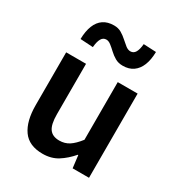

<svg xmlns="http://www.w3.org/2000/svg" viewBox="-195 -953 1019 1096"><g transform="rotate(30 314.5 -405.5)"><path d="M248 14Q158 14 117 -44Q76 -102 76 -207V-555H207V-223Q207 -156 227.5 -127.5Q248 -99 293 -99Q329 -99 357 -117Q385 -135 416 -175V-555H547V0H439L429 -82H426Q389 -39 347 -12.5Q305 14 248 14ZM393 -650Q364 -650 342.5 -662.5Q321 -675 303.5 -691.5Q286 -708 270 -720.5Q254 -733 239 -733Q218 -733 207 -713.5Q196 -694 193 -657L109 -662Q110 -714 124.5 -750.5Q139 -787 167 -806Q195 -825 237 -825Q265 -825 286 -812.5Q307 -800 324.5 -784Q342 -768 358 -755.5Q374 -743 390 -743Q411 -743 422 -762Q433 -781 436 -817L519 -813Q518 -761 503.5 -725Q489 -689 461.5 -669.5Q434 -650 393 -650Z"/></g></svg>

Font: Noto Sans KR SemiBold
Style: Regular
Weight: 600
Designer: Ryoko NISHIZUKA  (kana, bopomofo & ideographs); Paul D. Hunt (Latin, Greek & Cyrillic); Sandoll Communications , Soo-you
Foundry: Adobe
Version: Version 2.004-H2;hotconv 1.0.118;makeotfexe 2.5.65603